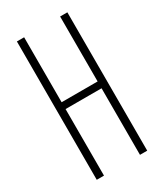

<svg xmlns="http://www.w3.org/2000/svg" viewBox="-176 -758 705 827"><g transform="rotate(-30 177.0 -344.0)"><path d="M52 0V-688H88V-365H267V-688H303V0H267V-331H88V0Z"/></g></svg>

Font: Saira Ultra Condensed Thin
Style: Regular
Weight: 100
Width: 1
Designer: Hector Gatti with collaboration of the Omnibus-Type team
Foundry: Omnibus-Type
Version: Version 1.001; ttfautohint (v1.8)